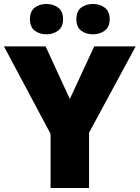

<svg xmlns="http://www.w3.org/2000/svg" viewBox="-20 -948 704 968"><path d="M332 -449 455 -714H664L429 -279V0H235V-273L0 -714H210ZM131 -851Q131 -891 155 -909.5Q179 -928 214 -928Q248 -928 273 -909.5Q298 -891 298 -851Q298 -812 273 -793.5Q248 -775 214 -775Q179 -775 155 -793.5Q131 -812 131 -851ZM365 -851Q365 -891 389 -909.5Q413 -928 449 -928Q483 -928 508 -909.5Q533 -891 533 -851Q533 -812 508 -793.5Q483 -775 449 -775Q413 -775 389 -793.5Q365 -812 365 -851Z"/></svg>

Font: Noto Sans Gujarati UI Black
Style: Regular
Weight: 900
Designer: Jelle Bosma - Monotype Design Team, Universal Thirst
Foundry: Monotype Imaging Inc.
Version: Version 2.106; ttfautohint (v1.8.4.7-5d5b)